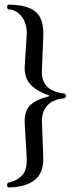

<svg xmlns="http://www.w3.org/2000/svg" viewBox="-20 -734 317 830"><path d="M95.2 -57.1 86.9 -199.7Q84 -253.4 110.1 -278.6Q136.2 -303.7 191.9 -317.9V-321.3Q136.7 -340.8 110.4 -370.4Q84 -399.9 86.9 -450.2L95.2 -578.1Q98.6 -629.9 74.2 -661.6Q49.8 -693.4 15.1 -693.4Q13.7 -694.8 12.7 -696.5Q11.7 -698.2 11.2 -700Q10.7 -701.7 10.7 -703.6Q10.7 -705.6 11.2 -707.5Q11.7 -709.5 12.7 -711.2Q13.7 -712.9 15.1 -713.9Q96.2 -713.9 133.3 -683.8Q170.4 -653.8 167 -574.2L161.1 -427.7Q157.7 -340.3 258.8 -329.6Q262.7 -326.2 264.4 -323Q266.1 -319.8 264.9 -316.4Q263.7 -313 258.8 -309.1Q207.5 -304.7 184.3 -277.6Q161.1 -250.5 161.1 -213.4L167 -55.2Q169.9 13.7 128.9 44.9Q87.9 76.2 15.1 76.2Q12.2 73.7 11 69.8Q9.8 65.9 11 62Q12.2 58.1 15.1 55.7Q33.7 51.3 44.9 46.1Q56.2 41 70.3 29.3Q84.5 17.6 90.8 -4.2Q97.2 -25.9 95.2 -57.1Z"/></svg>

Font: Linux Libertine Capitals
Style: Small Caps
Weight: 400
Designer: Philipp H. Poll
Foundry: Philipp H. Poll
Version: Version 5.1.3